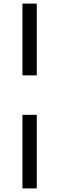

<svg xmlns="http://www.w3.org/2000/svg" viewBox="-20 -785 340 1070"><path d="M105 -765H185V-365H105ZM105 -145H185V265H105Z"/></svg>

Font: Bitter
Style: Regular
Weight: 400
Designer: Sol Matas
Foundry: Sol Matas
Version: Version 1.300;PS 001.300;hotconv 1.0.70;makeotf.lib2.5.58329